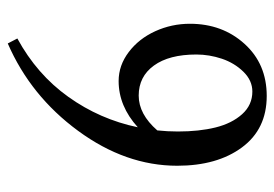

<svg xmlns="http://www.w3.org/2000/svg" viewBox="-129 -574 727 509"><g transform="rotate(90 234.5 -319.5)"><path d="M95.2 23.4 82 -2Q177.2 -53.7 236.8 -137.2Q296.4 -220.7 317.4 -321.3Q261.2 -270.5 194.8 -270.5Q153.3 -270.5 117.9 -297.4Q82.5 -324.2 62.7 -367.7Q43 -411.1 43 -459.5Q43 -545.4 96.2 -604.2Q149.4 -663.1 234.4 -663.1Q322.3 -663.1 370.8 -597.4Q419.4 -531.7 419.4 -425.8Q419.4 -289.1 326.9 -163.1Q234.4 -37.1 95.2 23.4ZM124.5 -476.6Q124.5 -404.3 153.8 -364Q183.1 -323.7 233.4 -323.7Q282.7 -323.7 325.7 -373Q328.6 -399.9 328.6 -427.7Q328.6 -483.9 317.9 -527.3Q307.1 -570.8 282.7 -597.9Q258.3 -625 222.7 -625Q193.4 -625 170.2 -601.3Q147 -577.6 135.7 -544.2Q124.5 -510.7 124.5 -476.6Z"/></g></svg>

Font: Elstob 8pt
Style: Regular
Weight: 400
Designer: Peter S. Baker
Version: Version 1.015